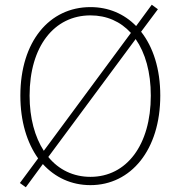

<svg xmlns="http://www.w3.org/2000/svg" viewBox="-20 -769 754 811"><path d="M362 13C533 13 657 -136 657 -365C657 -478 627 -570 576 -635L647 -730L621 -749L555 -659C504 -711 438 -739 362 -739C189 -739 66 -594 66 -365C66 -256 94 -166 141 -100L64 4L89 22L161 -76C213 -19 282 13 362 13ZM362 -22C290 -22 228 -52 184 -106L553 -604C594 -545 617 -464 617 -365C617 -157 515 -22 362 -22ZM165 -132C127 -191 105 -270 105 -365C105 -573 209 -704 362 -704C431 -704 489 -678 533 -630Z"/></svg>

Font: Noto Sans CJK SC Thin
Style: Regular
Weight: 100
Designer: Ryoko NISHIZUKA 西塚涼子 (kana, bopomofo & ideographs); Paul D. Hunt (Latin, Greek & Cyrillic); Sandoll Communications 산돌커뮤니
Foundry: Adobe
Version: Version 2.004;hotconv 1.0.118;makeotfexe 2.5.65603